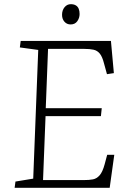

<svg xmlns="http://www.w3.org/2000/svg" viewBox="-20 -899 607 919"><path d="M163 -660 75 -672 79 -703H511L525 -549L492 -544L478 -595Q470 -627 458 -642Q446 -657 428 -661Q410 -665 383 -665H210L199 -381H467L463 -343H198L186 -37H380Q407 -37 425 -40.5Q443 -44 457 -60Q471 -76 481 -113L493 -158H527L505 0H50L54 -30L139 -44ZM277 -828Q277 -850 289 -864.5Q301 -879 319 -879Q333 -879 342.5 -873.5Q352 -868 356.5 -857.5Q361 -847 361 -832Q361 -813 350 -797.5Q339 -782 318 -782Q300 -782 288.5 -795Q277 -808 277 -828Z"/></svg>

Font: Literata 18pt ExtraLight
Style: Italic
Weight: 250
Italic angle: -2°
Designer: Latin by Veronika Burian and Jose Scaglione. Greek by Irene Vlachou. Cyrillic by Vera Evstafieva
Foundry: TypeTogether
Version: Version 3.103;gftools[0.9.29]